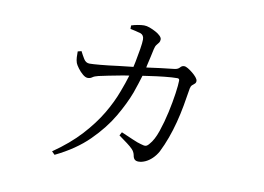

<svg xmlns="http://www.w3.org/2000/svg" viewBox="-69 -662 1138 827"><g transform="rotate(10 500.0 -249.0)"><path d="M443 -547Q454 -551 470.5 -554Q487 -557 498.5 -557Q510 -557 523.5 -552Q537 -547 550 -540Q563 -533 571 -525Q579 -517 579 -510Q579 -501 575 -495.5Q571 -490 565.5 -483.5Q560 -477 557 -463Q554 -449 549.5 -428.5Q545 -408 540 -387Q539 -384 539 -380Q570 -384 599 -388Q638 -393 660 -395Q675 -397 682 -405.5Q689 -414 699 -414Q706 -414 716 -408Q726 -402 736.5 -393.5Q747 -385 754.5 -376Q762 -367 762 -360Q762 -352 757 -348Q752 -344 746.5 -339Q741 -334 739 -324Q733 -285 726 -246.5Q719 -208 709.5 -171.5Q700 -135 687.5 -100.5Q675 -66 659 -34Q649 -16 635 -2.5Q621 11 605.5 18Q590 25 576 25Q565 25 559 19.5Q553 14 551 1Q548 -13 538.5 -23Q529 -33 513.5 -44.5Q498 -56 476 -72L484 -87Q510 -76 535 -65Q560 -54 573 -51Q588 -46 595 -47.5Q602 -49 610 -59Q629 -80 643 -121Q657 -162 667 -207.5Q677 -253 682.5 -292Q688 -331 688 -349Q688 -358 679 -358Q657 -358 623.5 -354.5Q590 -351 557 -346Q542 -344 529 -342Q520 -311 504 -265Q485 -214 450.5 -155Q416 -96 359 -39.5Q302 17 215 59L202 46Q273 -3 321 -55.5Q369 -108 399.5 -159.5Q430 -211 448 -260Q463 -299 473 -333Q461 -331 447 -329Q414 -323 384.5 -317Q355 -311 342 -308Q325 -304 317 -298Q309 -292 298 -292Q288 -292 276 -302Q264 -312 254 -325.5Q244 -339 241 -347Q237 -359 236.5 -371.5Q236 -384 236 -397L252 -401Q260 -385 269.5 -369.5Q279 -354 295 -354Q309 -354 342.5 -357Q376 -360 421 -366Q452 -369 484 -373Q487 -384 489 -396Q495 -426 499.5 -454Q504 -482 504 -496Q504 -515 489 -521Q479 -524 466 -527Q453 -530 443 -532Z"/></g></svg>

Font: Early Summer Mincho Light
Style: Regular
Weight: 300
Designer: GuiWonder
Version: Version 1.002